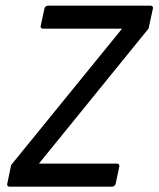

<svg xmlns="http://www.w3.org/2000/svg" viewBox="-20 -660 569 689"><path d="M139.6 -629.9Q140.6 -633.8 144 -636.7Q147.5 -639.6 151.4 -639.6H521Q524.9 -639.6 527.3 -636.7Q529.8 -633.8 528.8 -629.9L513.2 -557.6L119.6 -72.8H400.4Q404.3 -72.8 406.7 -69.8Q409.2 -66.9 408.2 -63L395 0Q394 3.9 390.4 6.8Q386.7 9.8 382.8 9.8H13.2Q9.3 9.8 7.1 6.8Q4.9 3.9 5.9 0L20 -67.9L418 -557.1H133.8Q129.9 -557.1 127.4 -560.1Q125 -563 126 -566.9Z"/></svg>

Font: Fibel Nord
Style: Bold Italic
Weight: 700
Designer: Peter Wiegel
Foundry: Peter Wioegel
Version: Version 000.000